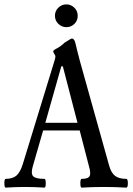

<svg xmlns="http://www.w3.org/2000/svg" viewBox="-22 -854 609 877"><path d="M281 -730Q260 -730 244.5 -745Q229 -760 229 -782Q229 -804 244.5 -819Q260 -834 281 -834Q302 -834 317.5 -819Q333 -804 333 -782Q333 -760 318 -745Q303 -730 281 -730ZM4 3Q-2 3 -2 -17Q-2 -37 4 -37Q35 -37 52.5 -51.5Q70 -66 82 -104L228 -580Q231 -590 231 -597Q231 -600 226 -608Q221 -616 221 -619Q221 -624 234 -631Q253 -640 273 -659Q302 -678 306 -678Q318 -678 323 -655Q326 -640 343 -575L477 -96Q486 -64 504 -50.5Q522 -37 555 -37Q562 -37 562 -17Q562 3 555 3Q504 0 452 0Q400 0 351 3Q345 3 345 -17Q345 -37 351 -37Q381 -37 387.5 -50Q394 -63 384 -96L342 -258H175L128 -95Q118 -61 129.5 -49Q141 -37 181 -37Q187 -37 187 -17Q187 3 181 3Q138 0 93 0Q49 0 4 3ZM185 -293H332L265 -551H258Z"/></svg>

Font: Junicode Cond Medium
Style: Regular
Weight: 500
Width: 3
Designer: Peter S. Baker
Version: Version 2.201